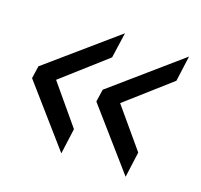

<svg xmlns="http://www.w3.org/2000/svg" viewBox="-93 -592 728 696"><g transform="rotate(20 271.5 -244.0)"><path d="M209 0 222 -98 100 -244 263 -390 277 -488 23 -268 16 -220ZM457 0 470 -98 347 -244 511 -390 524 -488 271 -268 264 -220Z"/></g></svg>

Font: Mohave
Style: Italic
Weight: 400
Italic angle: -8°
Designer: Gumpita Rahayu
Foundry: Tokotype
Version: Version 2.002;PS 002.002;hotconv 1.0.88;makeotf.lib2.5.64775